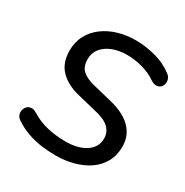

<svg xmlns="http://www.w3.org/2000/svg" viewBox="-166 -848 955 992"><g transform="rotate(30 311.0 -352.5)"><path d="M299 9Q255 9 212 3Q169 -3 129 -17.5Q89 -32 55 -55Q40 -64 34.5 -78Q29 -92 32 -105.5Q35 -119 44 -129Q53 -139 67.5 -141Q82 -143 99 -133Q147 -103 199.5 -91Q252 -79 308 -79Q383 -79 428.5 -109.5Q474 -140 474 -192Q474 -229 447 -255Q420 -281 354 -295L248 -321Q177 -338 134.5 -380.5Q92 -423 92 -498Q92 -548 113 -588Q134 -628 172 -656.5Q210 -685 259 -699.5Q308 -714 363 -714Q419 -714 479.5 -698.5Q540 -683 587 -647Q601 -637 605.5 -623Q610 -609 607 -595.5Q604 -582 595 -573.5Q586 -565 571.5 -564Q557 -563 537 -575Q500 -601 453.5 -613.5Q407 -626 361 -626Q313 -626 275.5 -611Q238 -596 216.5 -569.5Q195 -543 195 -506Q195 -461 219 -439Q243 -417 290 -405L396 -379Q488 -358 532.5 -313Q577 -268 577 -204Q577 -151 555 -111Q533 -71 494.5 -44.5Q456 -18 406 -4.5Q356 9 299 9Z"/></g></svg>

Font: Nunito ExtraLight SemiBold
Style: Italic
Weight: 600
Italic angle: -9°
Version: Version 3.602